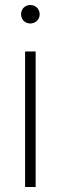

<svg xmlns="http://www.w3.org/2000/svg" viewBox="-20 -745 242 765"><path d="M80 0V-540H122V0ZM101 -651.5Q90.5 -651.5 82 -656.2Q73.5 -661 68.8 -669.5Q64 -678 64 -688Q64 -698.5 68.8 -707Q73.5 -715.5 82 -720.2Q90.5 -725 101 -725Q111 -725 119.5 -720.2Q128 -715.5 133 -707Q138 -698.5 138 -688Q138 -678 133 -669.5Q128 -661 119.5 -656.2Q111 -651.5 101 -651.5Z"/></svg>

Font: Hauora
Style: Regular
Weight: 400
Designer: Wayne Shih
Foundry: WCYS
Version: Version 1.001